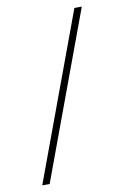

<svg xmlns="http://www.w3.org/2000/svg" viewBox="-84 -772 540 836"><g transform="rotate(-10 186.0 -354.0)"><path d="M33.7 14.2 305.7 -722.2H338.4L66.4 14.2Z"/></g></svg>

Font: TypoPRO Playfair Display SC
Style: Regular
Weight: 400
Designer: Claus Eggers Sørensen
Foundry: Claus Eggers Sørensen
Version: Version 1.004;PS 001.004;hotconv 1.0.70;makeotf.lib2.5.58329